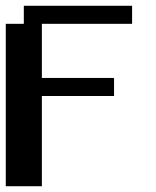

<svg xmlns="http://www.w3.org/2000/svg" viewBox="-20 -645 540 665"><path d="M0 -562.5H62.5V-625H437.5V-562.5H125V-375H375V-312.5H125V0H0Z"/></svg>

Font: NeoDunggeunmo
Style: Regular
Weight: 400
Monospace: yes
Version: Version 1.600